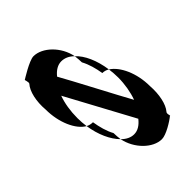

<svg xmlns="http://www.w3.org/2000/svg" viewBox="-72 -820 1090 1090"><g transform="rotate(45 473.5 -274.5)"><path d="M62 -183C62 -148 122 -54 122 -54C117 -49 148 -63 156 -56C188 -27 255 -12 325 -18C431 -18 525 -61 556 -116C533 -113 510 -111 487 -111C429 -111 376 -120 332 -136L734 -353C763 -330 780 -304 780 -274C780 -248 768 -223 745 -200C836 -218 911 -295 911 -366C911 -401 870 -467 849 -492C855 -498 828 -484 819 -494C787 -522 720 -536 650 -531C544 -531 452 -487 418 -433C441 -436 463 -438 487 -438C542 -438 597 -428 641 -412C570 -372 309 -236 239 -196C210 -219 194 -246 194 -274C194 -301 205 -326 228 -349C137 -332 62 -254 62 -183ZM228 -349C245 -351 264 -353 281 -353C318 -373 362 -385 406 -392C406 -406 410 -420 418 -433C334 -421 265 -390 228 -349ZM556 -116C636 -128 704 -159 745 -200C728 -198 709 -196 692 -196C656 -176 610 -164 566 -157C566 -143 563 -129 556 -116Z"/></g></svg>

Font: Ampere
Style: UltExt
Weight: 400
Version: Version 1